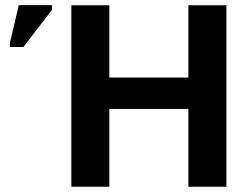

<svg xmlns="http://www.w3.org/2000/svg" viewBox="-20 -708 946 728"><path d="M694.3 0V-294.9H394.5V0H250.5V-688H394.5V-414.1H694.3V-688H838.4V0ZM17.6 -529.8V-545.9L51.3 -688.5H176.8V-670.4L68.8 -529.8Z"/></svg>

Font: Arial
Style: Bold
Weight: 700
Designer: Steve Matteson
Foundry: Ascender Corporation
Version: Version 2.00.3